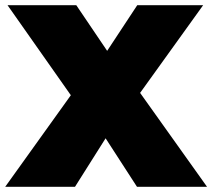

<svg xmlns="http://www.w3.org/2000/svg" viewBox="-28 -720 818 740"><path d="M261 0H-8L245 -353L1 -700H266L385 -524L501 -700H755L512 -362L770 0H500L379 -187Z"/></svg>

Font: Montserrat-Alt1 Black
Style: Regular
Weight: 900
Designer: Differentunic
Foundry: Differentunic
Version: Version 7.222